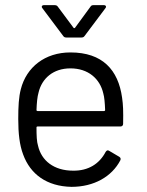

<svg xmlns="http://www.w3.org/2000/svg" viewBox="-20 -718 572 747"><path d="M309 -578 390 -686C395 -692 392 -698 384 -698H344C339 -698 335 -697 332 -692L272 -610C271 -608 267 -608 266 -610L205 -692C202 -697 197 -698 192 -698H151C143 -698 140 -692 145 -686L226 -578C229 -573 234 -572 239 -572H296C301 -572 306 -573 309 -578ZM455 -338C440 -446 379 -514 254 -514C155 -514 83 -457 61 -371C53 -340 51 -304 51 -255C51 -199 56 -154 70 -117C98 -40 162 7 258 9C346 9 415 -31 448 -94C451 -100 449 -105 444 -108L405 -131C399 -135 395 -133 391 -127C367 -81 324 -53 264 -54C190 -54 141 -93 128 -151C123 -166 122 -191 122 -222C122 -225 124 -226 126 -226H449C455 -226 459 -230 459 -236C460 -286 459 -311 455 -338ZM254 -452C323 -452 369 -412 382 -354C386 -341 388 -317 389 -290C389 -287 387 -286 385 -286H126C124 -286 122 -287 122 -290C123 -317 125 -341 130 -358C143 -413 187 -452 254 -452Z"/></svg>

Font: Elastic
Style: elastic
Weight: 400
Designer: Jeremy Tribby
Foundry: Tribby Type
Version: Version 1.422;hotconv 1.0.109;makeotfexe 2.5.65596